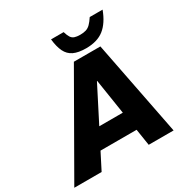

<svg xmlns="http://www.w3.org/2000/svg" viewBox="-236 -1063 1192 1229"><g transform="rotate(-30 360.0 -448.5)"><path d="M-38 0 363 -700H559L696 0H512L431 -519H429L164 0ZM178 -122 206 -261H555L527 -122ZM475 -735Q418 -735 383.5 -751.5Q349 -768 331.5 -804Q314 -840 308 -897H401Q409 -870 418.5 -855Q428 -840 444 -834.5Q460 -829 485 -829Q510 -829 528 -834.5Q546 -840 561 -855Q576 -870 594 -897H689Q658 -814 608 -774.5Q558 -735 475 -735Z"/></g></svg>

Font: REM
Style: Bold Italic
Weight: 700
Italic angle: -11°
Designer: Octavio Pardo
Foundry: Ashler Design
Version: Version 1.005;gftools[0.9.28]